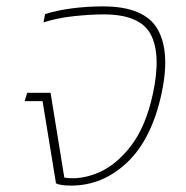

<svg xmlns="http://www.w3.org/2000/svg" viewBox="-20 -570 582 600"><path d="M202 10Q189 10 176 8.5Q163 7 155 3L113 -254H57L65 -280H138L181 -15Q232 -7 287.5 -30.5Q343 -54 389.5 -114.5Q436 -175 458 -278Q484 -400 451 -462.5Q418 -525 304 -525Q263 -525 211 -519.5Q159 -514 116 -500L121 -526Q159 -538 205.5 -544Q252 -550 302 -550Q431 -550 472 -479.5Q513 -409 485 -278Q454 -135 377.5 -62.5Q301 10 202 10Z"/></svg>

Font: Kanit Thin
Style: Italic
Weight: 250
Italic angle: -12°
Designer: Katatrad Team
Foundry: CadsonDemak
Version: Version 2.000; ttfautohint (v1.8.3)